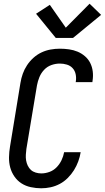

<svg xmlns="http://www.w3.org/2000/svg" viewBox="-20 -1005 564 1033"><path d="M202 8Q174 8 146 2Q118 -4 95.5 -18.5Q73 -33 57.5 -55.5Q42 -78 35 -104Q28 -130 28.5 -159Q29 -188 34 -217L90 -559Q94 -584 102.5 -608Q111 -632 125.5 -654Q140 -676 160 -694Q180 -712 203.5 -723Q227 -734 252 -738.5Q277 -743 302 -743Q327 -743 351.5 -739.5Q376 -736 397.5 -727Q419 -718 437 -702.5Q455 -687 465.5 -666Q476 -645 479 -620.5Q482 -596 478 -571Q478 -569 477.5 -567Q477 -565 477 -563H387Q387 -564 387.5 -565Q388 -566 388 -567Q391 -587 387 -606Q383 -625 370.5 -638.5Q358 -652 339.5 -657.5Q321 -663 302 -663Q279 -663 256.5 -655Q234 -647 217.5 -629.5Q201 -612 192 -590Q183 -568 179 -546L122 -204Q120 -188 119 -172.5Q118 -157 120.5 -142Q123 -127 129.5 -113.5Q136 -100 146.5 -90.5Q157 -81 172 -76.5Q187 -72 202 -72Q224 -72 246 -80Q268 -88 284.5 -105Q301 -122 311 -143Q321 -164 325 -186H414Q410 -161 401 -136.5Q392 -112 378 -89.5Q364 -67 344.5 -47.5Q325 -28 301.5 -15.5Q278 -3 252.5 2.5Q227 8 202 8ZM280 -801 174 -931 248 -979 334 -856 462 -985 524 -925 373 -801Z"/></svg>

Font: Iosevka Curly Medium Oblique
Style: Regular
Weight: 500
Italic angle: -9°
Monospace: yes
Designer: Belleve Invis
Foundry: Belleve Invis
Version: Version 11.1.0; ttfautohint (v1.8.3)